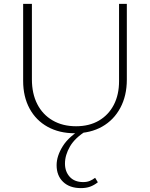

<svg xmlns="http://www.w3.org/2000/svg" viewBox="-20 -678 769 987"><path d="M364 7Q285 7 225 -26Q165 -59 132 -120Q99 -181 99 -262V-658H144V-270Q144 -197 171.5 -143Q199 -89 250.5 -59Q302 -29 371 -29Q439 -29 488.5 -58Q538 -87 565 -139Q592 -191 592 -261V-658H632V-269Q632 -186 598.5 -123.5Q565 -61 505 -27Q445 7 364 7ZM396 289Q338 289 304.5 257Q271 225 271 171Q271 124 303 73Q335 22 408 -20L425 -6Q366 30 340 74.5Q314 119 314 163Q314 204 338.5 231Q363 258 408 258Q427 258 441.5 252Q456 246 469 236L483 259Q464 274 443.5 281.5Q423 289 396 289Z"/></svg>

Font: Ysabeau ExtraLight
Style: Regular
Weight: 250
Designer: Christian Thalmann (Catharsis Fonts)
Version: Version 2.002